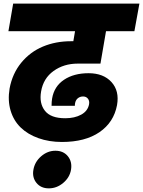

<svg xmlns="http://www.w3.org/2000/svg" viewBox="-20 -760 780 1047"><path d="M25.9 -589.8 51.8 -740.2H740.2L712.9 -589.8H558.1L527.8 -413.1H403.8Q328.1 -413.1 272.2 -373Q216.3 -333 204.1 -261.2Q192.9 -196.8 224.9 -156Q256.8 -115.2 335.9 -115.2Q387.2 -115.2 423.1 -135Q459 -154.8 465.8 -191.9Q468.8 -210.4 459.2 -222.2Q449.7 -233.9 433.1 -233.9Q417 -233.9 405.3 -224.9Q393.6 -215.8 390.1 -200.2Q388.2 -194.3 388.2 -183.1H261.2Q261.2 -206.1 264.2 -223.1Q275.4 -289.1 329.1 -325Q382.8 -360.8 462.9 -360.8Q543.9 -360.8 587.9 -312.5Q631.8 -264.2 618.2 -187Q600.6 -92.8 522.5 -39.3Q444.3 14.2 317.9 14.2Q247.6 14.2 189.5 -6.6Q131.3 -27.3 92.8 -64.7Q54.2 -102.1 37.8 -157Q21.5 -211.9 32.2 -276.9Q47.4 -358.9 95.9 -418Q144.5 -477.1 214.1 -506.1Q283.7 -535.2 367.2 -535.2H379.9L389.2 -589.8ZM246.1 267.1Q203.1 267.1 179 237.5Q154.8 208 162.1 166Q169.4 122.6 204.3 92.3Q239.3 62 282.2 62Q325.7 62 350.1 92Q374.5 122.1 367.2 166Q359.9 208 324.7 237.5Q289.6 267.1 246.1 267.1Z"/></svg>

Font: Poppins ExtraBold
Style: Italic
Weight: 800
Italic angle: -10°
Designer: Ninad Kale (Devanagari), Jonny Pinhorn (Latin)
Foundry: Indian Type Foundry
Version: Version 3.200;PS 1.000;hotconv 16.6.54;makeotf.lib2.5.65590